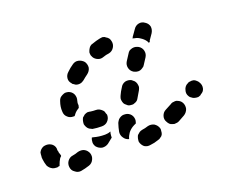

<svg xmlns="http://www.w3.org/2000/svg" viewBox="-87 -380 582 496"><g transform="rotate(-20 204.5 -132.0)"><path d="M99 -13Q99 -14 98 -14Q98 -15 98 -16Q97 -17 97 -17Q93 -24 85 -27Q78 -29 70 -27Q62 -24 55 -23Q46 -22 40 -14Q35 -7 36 2Q37 12 45 17Q52 23 61 22Q73 20 85 16Q94 13 98 4Q102 -4 99 -13ZM289 5Q291 1 291 -4Q292 -8 291 -12Q288 -21 280 -26Q272 -30 263 -28Q254 -25 246 -24Q241 -23 238 -21Q234 -18 231 -15Q229 -11 228 -7Q227 -2 227 2Q229 11 236 17Q244 22 253 20Q264 19 275 15Q280 14 283 11Q287 9 289 5ZM-6 -10Q-10 -12 -13 -15Q-16 -18 -18 -22Q-21 -31 -22 -40Q-23 -45 -22 -50Q-22 -54 -21 -59Q-19 -63 -16 -66Q-13 -69 -8 -71Q-4 -72 0 -72Q9 -72 16 -66Q23 -59 22 -50Q22 -48 23 -46Q23 -41 25 -38Q25 -36 26 -35Q26 -34 26 -32Q24 -30 22 -28Q17 -20 14 -11Q14 -11 14 -10Q13 -10 13 -9Q12 -9 11 -9Q7 -7 3 -8Q-2 -8 -6 -10ZM369 -53Q367 -57 363 -60Q360 -62 355 -64Q351 -65 347 -64Q342 -64 338 -61Q329 -56 321 -52Q313 -48 310 -39Q307 -30 312 -22Q314 -18 317 -15Q320 -12 325 -11Q329 -9 333 -10Q338 -10 342 -12Q351 -17 360 -22Q368 -27 371 -36Q373 -45 369 -53ZM199 -70Q202 -73 206 -75Q210 -77 214 -77Q219 -77 223 -76Q232 -73 236 -65Q240 -56 237 -48Q236 -46 236 -45Q231 -43 226 -40Q218 -35 213 -28Q208 -21 206 -13Q197 -15 192 -23Q187 -30 188 -39Q190 -50 194 -62Q196 -66 199 -70ZM118 -25Q114 -31 114 -37Q114 -44 117 -50Q119 -49 121 -49Q135 -45 151 -45H152Q160 -45 167 -48Q167 -46 166 -44Q165 -38 165 -32Q158 -26 150 -20Q142 -15 133 -16Q124 -18 118 -25ZM427 -88Q425 -92 421 -95Q418 -98 414 -99Q409 -100 405 -99Q400 -99 397 -96H396Q388 -91 386 -82Q383 -73 388 -65Q390 -61 394 -59Q397 -56 402 -55Q406 -54 411 -54Q415 -55 419 -57V-58Q428 -62 430 -71Q432 -80 427 -88ZM151 -68Q138 -68 126 -70Q122 -72 118 -74Q114 -77 112 -81Q110 -85 109 -89Q109 -93 110 -98Q111 -102 113 -106Q116 -109 120 -112Q124 -114 128 -115Q133 -115 137 -114Q144 -113 151 -113Q156 -113 160 -111Q164 -109 167 -106Q168 -105 169 -104Q170 -102 171 -101Q171 -101 171 -101Q172 -96 174 -92Q174 -91 174 -91Q174 -91 174 -90Q174 -81 167 -74Q161 -68 151 -68ZM222 -110Q223 -105 226 -102Q229 -99 233 -96Q237 -94 241 -94Q246 -93 250 -95Q254 -96 258 -99Q261 -102 263 -106Q268 -114 273 -123Q275 -127 276 -131Q276 -136 275 -140Q274 -144 271 -148Q268 -151 264 -154Q256 -158 247 -156Q238 -153 234 -145Q228 -136 224 -127Q222 -123 221 -118Q221 -114 222 -110ZM68 -139Q67 -152 72 -166Q73 -170 76 -174Q79 -177 83 -179Q87 -181 91 -182Q96 -182 100 -181Q109 -178 113 -170Q117 -161 114 -152Q112 -146 113 -140Q113 -138 112 -136Q112 -134 111 -133Q110 -132 108 -131Q100 -126 95 -118Q94 -118 94 -117Q93 -117 92 -117Q91 -117 91 -117Q81 -117 75 -123Q68 -129 68 -139ZM276 -173Q280 -171 284 -170Q289 -169 293 -170Q297 -171 301 -174Q305 -176 307 -180L318 -197Q323 -205 321 -214Q319 -223 311 -228Q307 -230 303 -231Q299 -232 294 -231Q290 -230 286 -228Q282 -225 280 -221L269 -204Q264 -196 266 -187Q268 -178 276 -173ZM118 -230Q126 -238 135 -244Q143 -250 152 -248Q161 -246 167 -239Q172 -231 171 -222Q169 -213 161 -207Q154 -202 147 -196Q142 -192 136 -191Q129 -190 123 -193Q122 -194 122 -194Q119 -196 116 -198Q116 -198 116 -198Q116 -198 116 -199Q109 -206 110 -215Q111 -224 118 -230ZM331 -285Q340 -287 348 -281Q356 -276 358 -267Q359 -258 354 -250Q349 -243 343 -234Q343 -232 342 -231Q341 -230 339 -229Q338 -232 336 -235Q331 -242 323 -247Q316 -252 308 -253Q306 -254 303 -254Q304 -255 304 -256Q305 -257 305 -258Q312 -268 317 -275Q322 -283 331 -285ZM189 -266Q191 -270 194 -273Q197 -276 202 -277Q213 -281 223 -283Q228 -284 232 -284Q237 -283 240 -280Q244 -278 247 -274Q249 -271 250 -266Q252 -257 247 -249Q242 -241 233 -239Q224 -238 216 -235Q208 -232 201 -235Q193 -238 189 -245Q189 -246 188 -247Q188 -248 188 -248Q187 -249 187 -249Q186 -253 186 -258Q187 -262 189 -266Z"/></g></svg>

Font: FRB American Cursive Guidelines Dashed Extrabold
Style: Bold Italic
Weight: 800
Italic angle: -25°
Version: Version 2.0;Modular Font Editor K font №1